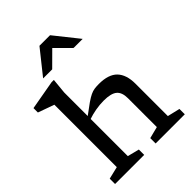

<svg xmlns="http://www.w3.org/2000/svg" viewBox="-268 -1090 1219 1219"><g transform="rotate(-45 342.0 -480.0)"><path d="M294 0H32.5V-48L116 -68V-628.5L7 -667.5V-707L204 -742H225L215 -639V-428Q258.5 -461 286 -480Q313.5 -499 332.5 -508Q351.5 -517 368.8 -519.5Q386 -522 409 -522Q495 -522 534.8 -480.8Q574.5 -439.5 574.5 -358.5V-68L658.5 -48V0H396.5V-48L475.5 -68V-327.5Q475.5 -380 448.2 -402.8Q421 -425.5 356 -425.5Q320 -425.5 282.2 -418.8Q244.5 -412 215 -401.5V-68L294 -48ZM457 -797 361 -892.5 265 -797H183.5L313.5 -960H408.5L538.5 -797Z"/></g></svg>

Font: Newsreader 6pt
Style: Regular
Weight: 400
Designer: Hugues Gentile
Foundry: Production Type
Version: Version 1.003; ttfautohint (v1.8.3)